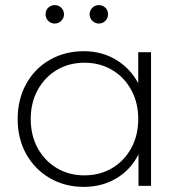

<svg xmlns="http://www.w3.org/2000/svg" viewBox="-20 -726 715 750"><path d="M570 -522V0H521V-123Q490 -62 434 -29Q378 4 307 4Q234 4 175 -30Q116 -64 82.5 -124Q49 -184 49 -261Q49 -338 82.5 -398.5Q116 -459 175 -492.5Q234 -526 307 -526Q377 -526 432.5 -493Q488 -460 520 -401V-522ZM520 -261Q520 -325 492.5 -375Q465 -425 417.5 -453Q370 -481 310 -481Q250 -481 202.5 -453Q155 -425 127.5 -375Q100 -325 100 -261Q100 -197 127.5 -147Q155 -97 202.5 -69Q250 -41 310 -41Q370 -41 417.5 -69Q465 -97 492.5 -147Q520 -197 520 -261ZM158 -670Q158 -686 168.5 -696Q179 -706 194 -706Q209 -706 219.5 -695.5Q230 -685 230 -670Q230 -655 219 -644.5Q208 -634 194 -634Q179 -634 168.5 -644.5Q158 -655 158 -670ZM330 -670Q330 -685 340.5 -695.5Q351 -706 366 -706Q381 -706 391.5 -696Q402 -686 402 -670Q402 -655 391.5 -644.5Q381 -634 366 -634Q352 -634 341 -644.5Q330 -655 330 -670Z"/></svg>

Font: Idrija Light
Style: Regular
Weight: 300
Designer: Julieta Ulanovsky
Foundry: Julieta Ulanovsky
Version: Version 7.200